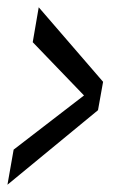

<svg xmlns="http://www.w3.org/2000/svg" viewBox="-52 -507 318 528"><path d="M-31.5 1 -14.5 -95.5 179 -244.5 38 -391 54.5 -487 231.5 -282 217.5 -204Z"/></svg>

Font: Anybody Condensed Medium
Style: Italic
Weight: 500
Width: 3
Italic angle: -10°
Designer: Tyler Finck
Foundry: Etcetera Type Company
Version: Version 1.010; ttfautohint (v1.8.3) -l 8 -r 50 -G 200 -x 14 